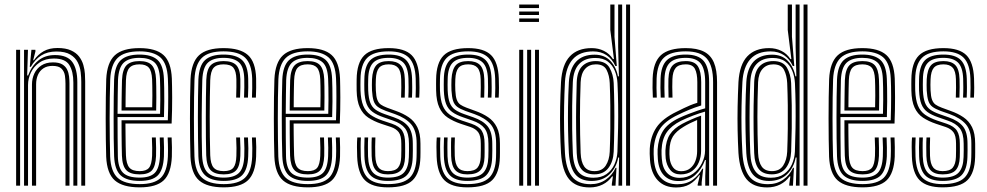

<svg xmlns="http://www.w3.org/2000/svg" viewBox="-20 -820 4361 848"><path d="M339 0V-458Q339 -477.5 336.4 -500.6Q333.8 -523.8 323.4 -544.6Q313 -565.5 290.6 -579Q268.2 -592.5 228.8 -592.5Q189.8 -592.5 162.2 -575.1Q134.8 -557.8 116.2 -525H111.5L118.8 -600H136.2L136.5 -593L126.5 -553.8H129.8Q147.8 -579.8 173 -593.9Q198.2 -608 233.8 -608Q270.2 -608 293.5 -597.4Q316.8 -586.8 329.6 -569.8Q342.5 -552.8 348.1 -532.9Q353.8 -513 355 -494.1Q356.2 -475.2 356.2 -461V0ZM51.2 0V-600H68.8V0ZM121.2 0V-446.5Q121.2 -473 131.6 -495.2Q142 -517.5 162.8 -531Q183.5 -544.5 214.2 -544.5Q240 -544.5 254.8 -535.8Q269.5 -527 276.4 -512.9Q283.2 -498.8 285 -482.6Q286.8 -466.5 286.8 -451.8V0H269.2V-450.8Q269.2 -467.5 266.8 -485.6Q264.2 -503.8 252.1 -516.4Q240 -529 211.8 -529Q187.8 -529 171.6 -518.2Q155.5 -507.5 147.5 -489.2Q139.5 -471 139.5 -447.8V0ZM86.2 0V-600H103.5L100 -486.8H104.2Q119.5 -528.5 149.5 -552.9Q179.5 -577.2 224 -576.8Q277.5 -576.5 299.5 -546Q321.5 -515.5 321.5 -457V0H304V-455Q304 -504 286.2 -532.8Q268.5 -561.5 218 -561.5Q180.2 -561.5 154.8 -544Q129.2 -526.5 116.5 -499.8Q103.8 -473 103.8 -445V0Z M597 7.5Q522.2 7.5 487.2 -23.1Q452.2 -53.8 449 -127.8Q448 -160.2 447.4 -204.4Q446.8 -248.5 446.8 -296.8Q446.8 -345 447.4 -390.4Q448 -435.8 449.2 -470.5Q452.8 -544 487.1 -575.8Q521.5 -607.5 596 -607.5Q667.8 -607.5 701.8 -577.2Q735.8 -547 739 -473.2Q739.5 -458.2 739.9 -436.8Q740.2 -415.2 740.4 -389.2Q740.5 -363.2 739.9 -334.1Q739.2 -305 738 -274.5H534Q534.2 -248.8 534.5 -223.9Q534.8 -199 535.1 -176.4Q535.5 -153.8 536.2 -134Q537.8 -96 551 -80.1Q564.2 -64.2 597 -64.2Q626.2 -64.2 638.1 -78.9Q650 -93.5 651.8 -132Q652.5 -146 652.2 -166.9Q652 -187.8 650.8 -212.8H668.2Q669.2 -187 669.5 -166.5Q669.8 -146 669.2 -131.2Q667.2 -85.5 651.1 -67.6Q635 -49.8 597 -49.8Q555.5 -49.8 537.9 -68.4Q520.2 -87 518.5 -132.2Q518 -151.8 517.5 -178.4Q517 -205 516.9 -234Q516.8 -263 516.8 -288.8H721.2Q722.2 -316.2 722.6 -342.9Q723 -369.5 723 -393.6Q723 -417.8 722.6 -437.9Q722.2 -458 721.5 -472.8Q718.5 -540.2 688 -566.8Q657.5 -593.2 596 -593.2Q529.2 -593.2 499.5 -564.1Q469.8 -535 466.8 -469.5Q465.5 -434 464.9 -388.9Q464.2 -343.8 464.2 -296.2Q464.2 -248.8 464.9 -205.1Q465.5 -161.5 466.5 -129.2Q469.2 -62.5 499.6 -34.6Q530 -6.8 597 -6.8Q661.8 -6.8 690.1 -34.5Q718.5 -62.2 721.5 -128.8Q722 -139.8 722 -153.5Q722 -167.2 721.6 -182.5Q721.2 -197.8 720.5 -212.8H738Q739 -192.2 739.4 -169.4Q739.8 -146.5 739 -128Q735.8 -54.8 703.1 -23.6Q670.5 7.5 597 7.5ZM597 -21Q539 -21 512.8 -45.6Q486.5 -70.2 484 -130Q482.8 -164 482.2 -208.6Q481.8 -253.2 481.8 -300.9Q481.8 -348.5 482.4 -392.4Q483 -436.2 484 -468.2Q486.8 -529 513.2 -554Q539.8 -579 596 -579Q649.2 -579 675.4 -555.6Q701.5 -532.2 704 -472.2Q704.8 -456.2 705.2 -430.5Q705.8 -404.8 705.6 -372.2Q705.5 -339.8 704.2 -303H499.2Q499.2 -253 499.5 -214.1Q499.8 -175.2 500.5 -131.2Q501.2 -79.5 522.9 -57.5Q544.5 -35.5 597 -35.5Q642.5 -35.5 663.2 -55.9Q684 -76.2 686.5 -129.8Q687.2 -146 687 -167.2Q686.8 -188.5 685.5 -212.8H703Q704 -190 704.4 -168.4Q704.8 -146.8 704 -129.2Q701.2 -69.8 677.1 -45.4Q653 -21 597 -21ZM499.2 -317.5H687Q688 -349.5 688 -379.1Q688 -408.8 687.6 -432.8Q687.2 -456.8 686.5 -471.8Q684.2 -524.8 662.1 -544.6Q640 -564.5 596 -564.5Q548.8 -564.5 526.2 -542.9Q503.8 -521.2 501.2 -467.2Q500.5 -443.8 500 -402.1Q499.5 -360.5 499.2 -317.5ZM516.8 -331.8Q517 -351.8 517.1 -374.6Q517.2 -397.5 517.8 -421Q518.2 -444.5 518.8 -466.2Q520.8 -512.8 538.6 -531.5Q556.5 -550.2 596 -550.2Q634 -550.2 650.6 -532.1Q667.2 -514 669.2 -470.2Q669.8 -458.5 670.1 -437.8Q670.5 -417 670.5 -389.8Q670.5 -362.5 669.8 -331.8ZM534.5 -346.2H652.2Q653 -372.8 653 -397.2Q653 -421.8 652.6 -440.8Q652.2 -459.8 651.8 -469.8Q650 -506.8 637.2 -521.2Q624.5 -535.8 596 -535.8Q565 -535.8 551.4 -520.2Q537.8 -504.8 536.2 -465.5Q535.8 -448.2 535.4 -429.4Q535 -410.5 534.8 -389.9Q534.5 -369.2 534.5 -346.2Z M968.2 7.5Q894.5 7.5 859.5 -23Q824.5 -53.5 821.2 -127.8Q820.2 -160.2 819.6 -204.4Q819 -248.5 819 -296.8Q819 -345 819.6 -390.4Q820.2 -435.8 821.5 -470.5Q825 -544.2 859 -575.9Q893 -607.5 967.2 -607.5Q1040.5 -607.5 1074.8 -577.1Q1109 -546.8 1111.2 -473.8Q1111.5 -456 1111.4 -432.9Q1111.2 -409.8 1110.2 -388.8H1092.8Q1093.8 -408.5 1094 -431.1Q1094.2 -453.8 1093.8 -473Q1091.8 -537.5 1062.5 -565.4Q1033.2 -593.2 967.2 -593.2Q901 -593.2 871.5 -564.4Q842 -535.5 839 -469.5Q837.8 -433.8 837.1 -388.8Q836.5 -343.8 836.5 -296.1Q836.5 -248.5 837.1 -205.1Q837.8 -161.8 838.8 -129.2Q841.2 -64 871.8 -35.4Q902.2 -6.8 968.2 -6.8Q1033.2 -6.8 1062.1 -34.9Q1091 -63 1093.8 -128.5Q1094.5 -147 1094.4 -166.2Q1094.2 -185.5 1092.8 -212.8H1110.2Q1111.5 -190.2 1111.8 -170.6Q1112 -151 1111.2 -128Q1108.2 -55.5 1075.4 -24Q1042.5 7.5 968.2 7.5ZM968.2 -21Q911 -21 884.6 -47.1Q858.2 -73.2 856.2 -130Q855.2 -164 854.6 -208.6Q854 -253.2 854 -301Q854 -348.8 854.6 -392.6Q855.2 -436.5 856.2 -468.5Q859 -530.2 885.6 -554.6Q912.2 -579 967.2 -579Q1023.2 -579 1049 -554.9Q1074.8 -530.8 1076.2 -472.5Q1076.8 -455.5 1076.5 -433.9Q1076.2 -412.2 1075.2 -388.8H1057.8Q1059 -413.2 1059.1 -434.9Q1059.2 -456.5 1058.8 -472Q1057.5 -524.2 1035.4 -544.4Q1013.2 -564.5 967.2 -564.5Q921.8 -564.5 898.9 -543.9Q876 -523.2 873.5 -467.2Q872.8 -442.8 872 -401.9Q871.2 -361 870.9 -313.1Q870.5 -265.2 870.9 -218.2Q871.2 -171.2 872.5 -133.8Q875 -78.5 897.6 -57Q920.2 -35.5 968.2 -35.5Q1014 -35.5 1035.2 -56.1Q1056.5 -76.8 1058.8 -129.2Q1059.5 -146.5 1059.4 -165.4Q1059.2 -184.2 1057.8 -212.8H1075.2Q1076.8 -182.8 1076.9 -164.8Q1077 -146.8 1076.2 -129Q1073.8 -70.5 1049.2 -45.8Q1024.8 -21 968.2 -21ZM968.2 -49.8Q928.8 -49.8 910.6 -68.2Q892.5 -86.8 890.8 -134.2Q889.8 -167 889.4 -209.9Q889 -252.8 889 -299.1Q889 -345.5 889.5 -389Q890 -432.5 891 -466.2Q893 -514.8 911.4 -532.5Q929.8 -550.2 967.2 -550.2Q1006.2 -550.2 1023.4 -532.4Q1040.5 -514.5 1041.5 -470.5Q1041.8 -455.5 1041.6 -435.4Q1041.5 -415.2 1040.2 -388.8H1023Q1024 -414.8 1024.1 -435.1Q1024.2 -455.5 1024 -470Q1023.2 -505.8 1010.9 -520.8Q998.5 -535.8 967.2 -535.8Q936.8 -535.8 923.4 -520.5Q910 -505.2 908.5 -465.5Q907.5 -434.8 906.9 -393.1Q906.2 -351.5 906.2 -305.6Q906.2 -259.8 906.8 -215.2Q907.2 -170.8 908.5 -134.2Q910 -95.8 923.2 -80Q936.5 -64.2 968.2 -64.2Q999 -64.2 1011 -79.6Q1023 -95 1024 -131.5Q1024.5 -149.2 1024.5 -166.2Q1024.5 -183.2 1023 -212.8H1040.2Q1041.8 -185.5 1041.9 -165.9Q1042 -146.2 1041.5 -131.2Q1039.8 -86.5 1023.2 -68.1Q1006.8 -49.8 968.2 -49.8Z M1339.8 7.5Q1265 7.5 1230 -23.1Q1195 -53.8 1191.8 -127.8Q1190.8 -160.2 1190.1 -204.4Q1189.5 -248.5 1189.5 -296.8Q1189.5 -345 1190.1 -390.4Q1190.8 -435.8 1192 -470.5Q1195.5 -544 1229.9 -575.8Q1264.2 -607.5 1338.8 -607.5Q1410.5 -607.5 1444.5 -577.2Q1478.5 -547 1481.8 -473.2Q1482.2 -458.2 1482.6 -436.8Q1483 -415.2 1483.1 -389.2Q1483.2 -363.2 1482.6 -334.1Q1482 -305 1480.8 -274.5H1276.8Q1277 -248.8 1277.2 -223.9Q1277.5 -199 1277.9 -176.4Q1278.2 -153.8 1279 -134Q1280.5 -96 1293.8 -80.1Q1307 -64.2 1339.8 -64.2Q1369 -64.2 1380.9 -78.9Q1392.8 -93.5 1394.5 -132Q1395.2 -146 1395 -166.9Q1394.8 -187.8 1393.5 -212.8H1411Q1412 -187 1412.2 -166.5Q1412.5 -146 1412 -131.2Q1410 -85.5 1393.9 -67.6Q1377.8 -49.8 1339.8 -49.8Q1298.2 -49.8 1280.6 -68.4Q1263 -87 1261.2 -132.2Q1260.8 -151.8 1260.2 -178.4Q1259.8 -205 1259.6 -234Q1259.5 -263 1259.5 -288.8H1464Q1465 -316.2 1465.4 -342.9Q1465.8 -369.5 1465.8 -393.6Q1465.8 -417.8 1465.4 -437.9Q1465 -458 1464.2 -472.8Q1461.2 -540.2 1430.8 -566.8Q1400.2 -593.2 1338.8 -593.2Q1272 -593.2 1242.2 -564.1Q1212.5 -535 1209.5 -469.5Q1208.2 -434 1207.6 -388.9Q1207 -343.8 1207 -296.2Q1207 -248.8 1207.6 -205.1Q1208.2 -161.5 1209.2 -129.2Q1212 -62.5 1242.4 -34.6Q1272.8 -6.8 1339.8 -6.8Q1404.5 -6.8 1432.9 -34.5Q1461.2 -62.2 1464.2 -128.8Q1464.8 -139.8 1464.8 -153.5Q1464.8 -167.2 1464.4 -182.5Q1464 -197.8 1463.2 -212.8H1480.8Q1481.8 -192.2 1482.1 -169.4Q1482.5 -146.5 1481.8 -128Q1478.5 -54.8 1445.9 -23.6Q1413.2 7.5 1339.8 7.5ZM1339.8 -21Q1281.8 -21 1255.5 -45.6Q1229.2 -70.2 1226.8 -130Q1225.5 -164 1225 -208.6Q1224.5 -253.2 1224.5 -300.9Q1224.5 -348.5 1225.1 -392.4Q1225.8 -436.2 1226.8 -468.2Q1229.5 -529 1256 -554Q1282.5 -579 1338.8 -579Q1392 -579 1418.1 -555.6Q1444.2 -532.2 1446.8 -472.2Q1447.5 -456.2 1448 -430.5Q1448.5 -404.8 1448.4 -372.2Q1448.2 -339.8 1447 -303H1242Q1242 -253 1242.2 -214.1Q1242.5 -175.2 1243.2 -131.2Q1244 -79.5 1265.6 -57.5Q1287.2 -35.5 1339.8 -35.5Q1385.2 -35.5 1406 -55.9Q1426.8 -76.2 1429.2 -129.8Q1430 -146 1429.8 -167.2Q1429.5 -188.5 1428.2 -212.8H1445.8Q1446.8 -190 1447.1 -168.4Q1447.5 -146.8 1446.8 -129.2Q1444 -69.8 1419.9 -45.4Q1395.8 -21 1339.8 -21ZM1242 -317.5H1429.8Q1430.8 -349.5 1430.8 -379.1Q1430.8 -408.8 1430.4 -432.8Q1430 -456.8 1429.2 -471.8Q1427 -524.8 1404.9 -544.6Q1382.8 -564.5 1338.8 -564.5Q1291.5 -564.5 1269 -542.9Q1246.5 -521.2 1244 -467.2Q1243.2 -443.8 1242.8 -402.1Q1242.2 -360.5 1242 -317.5ZM1259.5 -331.8Q1259.8 -351.8 1259.9 -374.6Q1260 -397.5 1260.5 -421Q1261 -444.5 1261.5 -466.2Q1263.5 -512.8 1281.4 -531.5Q1299.2 -550.2 1338.8 -550.2Q1376.8 -550.2 1393.4 -532.1Q1410 -514 1412 -470.2Q1412.5 -458.5 1412.9 -437.8Q1413.2 -417 1413.2 -389.8Q1413.2 -362.5 1412.5 -331.8ZM1277.2 -346.2H1395Q1395.8 -372.8 1395.8 -397.2Q1395.8 -421.8 1395.4 -440.8Q1395 -459.8 1394.5 -469.8Q1392.8 -506.8 1380 -521.2Q1367.2 -535.8 1338.8 -535.8Q1307.8 -535.8 1294.1 -520.2Q1280.5 -504.8 1279 -465.5Q1278.5 -448.2 1278.1 -429.4Q1277.8 -410.5 1277.5 -389.9Q1277.2 -369.2 1277.2 -346.2Z M1693.2 7.5Q1623.5 7.5 1591.9 -23.9Q1560.2 -55.2 1557.5 -128Q1556.8 -148.5 1556.6 -170.9Q1556.5 -193.2 1558 -212.8H1574Q1572.8 -194.2 1572.8 -171.1Q1572.8 -148 1573.5 -128.8Q1575.8 -63.5 1603.6 -35.1Q1631.5 -6.8 1693.2 -6.8Q1760.8 -6.8 1789.5 -35Q1818.2 -63.2 1819.8 -126Q1820.2 -136.8 1820.2 -146.2Q1820.2 -155.8 1820.2 -165.2Q1820.2 -174.8 1820.2 -185.8Q1820.2 -243 1795.9 -271.1Q1771.5 -299.2 1724 -316.2L1684.2 -330.2Q1661 -338.8 1648.2 -348.4Q1635.5 -358 1630.1 -374.8Q1624.8 -391.5 1623 -420.5Q1622.5 -432.2 1622.5 -444.1Q1622.5 -456 1623 -469.8Q1625.5 -512.8 1641.8 -531.5Q1658 -550.2 1696.8 -550.2Q1732 -550.2 1749.2 -532.6Q1766.5 -515 1768 -470.5Q1768.5 -457.5 1768.5 -435.8Q1768.5 -414 1767.5 -388.8H1751.5Q1752.5 -413 1752.5 -433.5Q1752.5 -454 1752 -469.8Q1751 -505.8 1737.9 -520.8Q1724.8 -535.8 1696.8 -535.8Q1667 -535.8 1654.2 -520.5Q1641.5 -505.2 1640 -469.8Q1639.5 -456.2 1639.4 -445.6Q1639.2 -435 1640 -420.5Q1641.2 -393.8 1646.5 -379.5Q1651.8 -365.2 1662.1 -358Q1672.5 -350.8 1689.2 -344.5L1728.2 -330.2Q1760.8 -318.8 1785.1 -302.2Q1809.5 -285.8 1823.2 -258.4Q1837 -231 1837 -185.8Q1837 -174.8 1837.1 -165.1Q1837.2 -155.5 1837.1 -146.1Q1837 -136.8 1836.8 -125.8Q1835 -56.5 1803 -24.5Q1771 7.5 1693.2 7.5ZM1693.2 -21Q1638.5 -21 1615 -46.9Q1591.5 -72.8 1589.5 -129.5Q1589 -148.5 1588.9 -169.1Q1588.8 -189.8 1590 -212.8H1606Q1604.8 -189.5 1605 -167.8Q1605.2 -146 1605.5 -130Q1607.2 -79.5 1627.6 -57.5Q1648 -35.5 1693.2 -35.5Q1743.8 -35.5 1764.1 -57.8Q1784.5 -80 1785.8 -126.2Q1786.5 -142.5 1786.4 -155.9Q1786.2 -169.2 1786.2 -185.8Q1786.2 -231 1769.1 -253.1Q1752 -275.2 1715.5 -287.5L1674.5 -301.8Q1644 -312.2 1625.9 -325.5Q1607.8 -338.8 1599.2 -361Q1590.8 -383.2 1589.2 -420.5Q1588.8 -435.8 1588.9 -446.4Q1589 -457 1589.2 -469.8Q1590 -527.2 1614.4 -553.1Q1638.8 -579 1696.8 -579Q1750.2 -579 1774.1 -554.2Q1798 -529.5 1800 -472.2Q1800.5 -455.2 1800.6 -435Q1800.8 -414.8 1799.5 -388.8H1783.5Q1784.8 -415.5 1784.6 -435.5Q1784.5 -455.5 1784 -472.2Q1782.2 -523 1761.1 -543.8Q1740 -564.5 1696.8 -564.5Q1648.2 -564.5 1627.5 -542.2Q1606.8 -520 1606.2 -469.8Q1606 -456.2 1605.8 -445.9Q1605.5 -435.5 1606.2 -420.5Q1607.8 -385.8 1615.4 -366.2Q1623 -346.8 1638.5 -335.8Q1654 -324.8 1679.2 -316L1719.8 -301.8Q1762.5 -287 1782.9 -261.9Q1803.2 -236.8 1803.2 -185.8Q1803.2 -169.2 1803.4 -155.6Q1803.5 -142 1802.8 -126Q1801.2 -71.5 1776.9 -46.2Q1752.5 -21 1693.2 -21ZM1693.2 -49.8Q1657.2 -49.8 1640.1 -68.2Q1623 -86.8 1621.5 -131Q1621.2 -148 1621 -169.4Q1620.8 -190.8 1622 -212.8H1638Q1637 -194 1637 -172.5Q1637 -151 1637.5 -132Q1638.8 -95.8 1651.8 -80Q1664.8 -64.2 1693.2 -64.2Q1725.2 -64.2 1738 -79.6Q1750.8 -95 1752 -126.5Q1752.8 -142.5 1752.6 -155.9Q1752.5 -169.2 1752.5 -185.8Q1752.5 -221 1740.9 -236.2Q1729.2 -251.5 1707 -259L1664.2 -273.2Q1630.8 -284.5 1606.6 -300.5Q1582.5 -316.5 1569.4 -344.8Q1556.2 -373 1555.2 -420.2Q1554.8 -436.5 1555 -448.5Q1555.2 -460.5 1555.2 -470Q1556.2 -543 1588.6 -575.2Q1621 -607.5 1696.8 -607.5Q1766.5 -607.5 1797.9 -576.6Q1829.2 -545.8 1832 -473.8Q1832.8 -455.8 1832.8 -432.9Q1832.8 -410 1831.5 -388.8H1815.5Q1816.5 -408.2 1816.6 -431.2Q1816.8 -454.2 1816 -472.8Q1813.8 -537.2 1786 -565.2Q1758.2 -593.2 1696.8 -593.2Q1630 -593.2 1601.5 -564.1Q1573 -535 1572.2 -470Q1572 -456.5 1571.9 -445.9Q1571.8 -435.2 1572.2 -420.2Q1574 -378.5 1584.2 -353.5Q1594.5 -328.5 1615.4 -313.6Q1636.2 -298.8 1669.2 -287.5L1711.2 -273.5Q1744.5 -262 1756.9 -242.1Q1769.2 -222.2 1769.2 -185.8Q1769.2 -176.2 1769.4 -166.9Q1769.5 -157.5 1769.4 -147.6Q1769.2 -137.8 1769 -126.2Q1767.8 -86.8 1750.8 -68.2Q1733.8 -49.8 1693.2 -49.8Z M2044.2 7.5Q1974.5 7.5 1942.9 -23.9Q1911.2 -55.2 1908.5 -128Q1907.8 -148.5 1907.6 -170.9Q1907.5 -193.2 1909 -212.8H1925Q1923.8 -194.2 1923.8 -171.1Q1923.8 -148 1924.5 -128.8Q1926.8 -63.5 1954.6 -35.1Q1982.5 -6.8 2044.2 -6.8Q2111.8 -6.8 2140.5 -35Q2169.2 -63.2 2170.8 -126Q2171.2 -136.8 2171.2 -146.2Q2171.2 -155.8 2171.2 -165.2Q2171.2 -174.8 2171.2 -185.8Q2171.2 -243 2146.9 -271.1Q2122.5 -299.2 2075 -316.2L2035.2 -330.2Q2012 -338.8 1999.2 -348.4Q1986.5 -358 1981.1 -374.8Q1975.8 -391.5 1974 -420.5Q1973.5 -432.2 1973.5 -444.1Q1973.5 -456 1974 -469.8Q1976.5 -512.8 1992.8 -531.5Q2009 -550.2 2047.8 -550.2Q2083 -550.2 2100.2 -532.6Q2117.5 -515 2119 -470.5Q2119.5 -457.5 2119.5 -435.8Q2119.5 -414 2118.5 -388.8H2102.5Q2103.5 -413 2103.5 -433.5Q2103.5 -454 2103 -469.8Q2102 -505.8 2088.9 -520.8Q2075.8 -535.8 2047.8 -535.8Q2018 -535.8 2005.2 -520.5Q1992.5 -505.2 1991 -469.8Q1990.5 -456.2 1990.4 -445.6Q1990.2 -435 1991 -420.5Q1992.2 -393.8 1997.5 -379.5Q2002.8 -365.2 2013.1 -358Q2023.5 -350.8 2040.2 -344.5L2079.2 -330.2Q2111.8 -318.8 2136.1 -302.2Q2160.5 -285.8 2174.2 -258.4Q2188 -231 2188 -185.8Q2188 -174.8 2188.1 -165.1Q2188.2 -155.5 2188.1 -146.1Q2188 -136.8 2187.8 -125.8Q2186 -56.5 2154 -24.5Q2122 7.5 2044.2 7.5ZM2044.2 -21Q1989.5 -21 1966 -46.9Q1942.5 -72.8 1940.5 -129.5Q1940 -148.5 1939.9 -169.1Q1939.8 -189.8 1941 -212.8H1957Q1955.8 -189.5 1956 -167.8Q1956.2 -146 1956.5 -130Q1958.2 -79.5 1978.6 -57.5Q1999 -35.5 2044.2 -35.5Q2094.8 -35.5 2115.1 -57.8Q2135.5 -80 2136.8 -126.2Q2137.5 -142.5 2137.4 -155.9Q2137.2 -169.2 2137.2 -185.8Q2137.2 -231 2120.1 -253.1Q2103 -275.2 2066.5 -287.5L2025.5 -301.8Q1995 -312.2 1976.9 -325.5Q1958.8 -338.8 1950.2 -361Q1941.8 -383.2 1940.2 -420.5Q1939.8 -435.8 1939.9 -446.4Q1940 -457 1940.2 -469.8Q1941 -527.2 1965.4 -553.1Q1989.8 -579 2047.8 -579Q2101.2 -579 2125.1 -554.2Q2149 -529.5 2151 -472.2Q2151.5 -455.2 2151.6 -435Q2151.8 -414.8 2150.5 -388.8H2134.5Q2135.8 -415.5 2135.6 -435.5Q2135.5 -455.5 2135 -472.2Q2133.2 -523 2112.1 -543.8Q2091 -564.5 2047.8 -564.5Q1999.2 -564.5 1978.5 -542.2Q1957.8 -520 1957.2 -469.8Q1957 -456.2 1956.8 -445.9Q1956.5 -435.5 1957.2 -420.5Q1958.8 -385.8 1966.4 -366.2Q1974 -346.8 1989.5 -335.8Q2005 -324.8 2030.2 -316L2070.8 -301.8Q2113.5 -287 2133.9 -261.9Q2154.2 -236.8 2154.2 -185.8Q2154.2 -169.2 2154.4 -155.6Q2154.5 -142 2153.8 -126Q2152.2 -71.5 2127.9 -46.2Q2103.5 -21 2044.2 -21ZM2044.2 -49.8Q2008.2 -49.8 1991.1 -68.2Q1974 -86.8 1972.5 -131Q1972.2 -148 1972 -169.4Q1971.8 -190.8 1973 -212.8H1989Q1988 -194 1988 -172.5Q1988 -151 1988.5 -132Q1989.8 -95.8 2002.8 -80Q2015.8 -64.2 2044.2 -64.2Q2076.2 -64.2 2089 -79.6Q2101.8 -95 2103 -126.5Q2103.8 -142.5 2103.6 -155.9Q2103.5 -169.2 2103.5 -185.8Q2103.5 -221 2091.9 -236.2Q2080.2 -251.5 2058 -259L2015.2 -273.2Q1981.8 -284.5 1957.6 -300.5Q1933.5 -316.5 1920.4 -344.8Q1907.2 -373 1906.2 -420.2Q1905.8 -436.5 1906 -448.5Q1906.2 -460.5 1906.2 -470Q1907.2 -543 1939.6 -575.2Q1972 -607.5 2047.8 -607.5Q2117.5 -607.5 2148.9 -576.6Q2180.2 -545.8 2183 -473.8Q2183.8 -455.8 2183.8 -432.9Q2183.8 -410 2182.5 -388.8H2166.5Q2167.5 -408.2 2167.6 -431.2Q2167.8 -454.2 2167 -472.8Q2164.8 -537.2 2137 -565.2Q2109.2 -593.2 2047.8 -593.2Q1981 -593.2 1952.5 -564.1Q1924 -535 1923.2 -470Q1923 -456.5 1922.9 -445.9Q1922.8 -435.2 1923.2 -420.2Q1925 -378.5 1935.2 -353.5Q1945.5 -328.5 1966.4 -313.6Q1987.2 -298.8 2020.2 -287.5L2062.2 -273.5Q2095.5 -262 2107.9 -242.1Q2120.2 -222.2 2120.2 -185.8Q2120.2 -176.2 2120.4 -166.9Q2120.5 -157.5 2120.4 -147.6Q2120.2 -137.8 2120 -126.2Q2118.8 -86.8 2101.8 -68.2Q2084.8 -49.8 2044.2 -49.8Z M2273.2 -784.5V-800H2360.5V-784.5ZM2273.2 -723V-738.5H2360.5V-723ZM2273.2 -753.8V-769.2H2360.5V-753.8ZM2343 0V-600H2360.5V0ZM2273.2 0V-600H2290.8V0ZM2308.2 0V-600H2325.8V0Z M2762.8 0H2745.2V-800H2762.8ZM2727.8 0H2711.5L2714.5 -124.2L2710.5 -124.5Q2702 -78.5 2671.5 -49.6Q2641 -20.8 2592.8 -20.8Q2545 -20.8 2520.9 -50.2Q2496.8 -79.8 2492.5 -144Q2490 -193.2 2489 -243.9Q2488 -294.5 2488.8 -347.5Q2489.5 -400.5 2492.5 -457.2Q2496 -516.5 2524.4 -547.5Q2552.8 -578.5 2606.2 -578.5Q2650 -578.5 2676 -550.8Q2702 -523 2709.2 -483H2713.5L2710.2 -612V-800H2727.8ZM2601 -35Q2636 -35 2658.9 -51.2Q2681.8 -67.5 2693.6 -93.6Q2705.5 -119.8 2707 -149.8Q2709 -203.2 2709.9 -254.9Q2710.8 -306.5 2710.1 -356.2Q2709.5 -406 2707.2 -452.8Q2705.8 -481.5 2695.6 -506.9Q2685.5 -532.2 2664.6 -548.1Q2643.8 -564 2609 -564Q2563 -564 2537.8 -537.2Q2512.5 -510.5 2510 -457.2Q2507.8 -401.2 2507.1 -351.1Q2506.5 -301 2507.1 -250.8Q2507.8 -200.5 2510 -144.2Q2512.2 -89.5 2533.4 -62.2Q2554.5 -35 2601 -35ZM2605.2 -50Q2566.2 -50 2547.6 -73.2Q2529 -96.5 2527.2 -144.2Q2525.2 -198.5 2524.6 -250.8Q2524 -303 2524.8 -354.4Q2525.5 -405.8 2527.2 -457Q2529 -504.8 2551.2 -527.5Q2573.5 -550.2 2611.5 -550.2Q2655.2 -550.2 2672 -520.9Q2688.8 -491.5 2690.5 -453.2Q2692.5 -404.5 2693.1 -354.8Q2693.8 -305 2693.1 -253.9Q2692.5 -202.8 2690.5 -150Q2688.5 -106 2667.1 -78Q2645.8 -50 2605.2 -50ZM2605.5 -64.2Q2639.5 -64.2 2655.4 -88.8Q2671.2 -113.2 2673 -150Q2675 -200.5 2675.6 -252Q2676.2 -303.5 2675.6 -354.2Q2675 -405 2673 -453.2Q2671.5 -486.8 2659.1 -511.2Q2646.8 -535.8 2611.8 -535.8Q2582 -535.8 2564.1 -515.6Q2546.2 -495.5 2544.5 -457.2Q2541.5 -378.8 2541.5 -303.6Q2541.5 -228.5 2544.5 -144.2Q2546.2 -104.2 2560.6 -84.2Q2575 -64.2 2605.5 -64.2ZM2584.5 7.8Q2523.2 7.8 2493.1 -29Q2463 -65.8 2457.8 -144Q2455 -193.8 2454 -244.8Q2453 -295.8 2454 -348.8Q2455 -401.8 2457.8 -457.5Q2462.5 -534.8 2496.8 -571.1Q2531 -607.5 2593.2 -607.5Q2623 -607.5 2647.5 -595.2Q2672 -583 2687.2 -559.2H2691.5L2675.5 -687.8V-800H2694V-657.8L2704.2 -528.5H2697.8Q2684.2 -559.2 2659.2 -576.1Q2634.2 -593 2599.5 -593Q2540.8 -593 2510 -558.6Q2479.2 -524.2 2475.2 -457.8Q2472.5 -404.2 2471.5 -352.6Q2470.5 -301 2471.4 -249.4Q2472.2 -197.8 2475.2 -144.5Q2479.5 -75.2 2505.6 -40.9Q2531.8 -6.5 2588.2 -6.5Q2626.8 -6.5 2655.6 -26.6Q2684.5 -46.8 2698.8 -78.8H2702.8L2698.5 0H2682.2V-7.2L2687 -41H2683.5Q2667.5 -18 2641.9 -5.1Q2616.2 7.8 2584.5 7.8Z M3129.5 0V-457Q3129.5 -530 3101.5 -561.6Q3073.5 -593.2 3009 -593.2Q2942.2 -593.2 2912.4 -565.4Q2882.5 -537.5 2880 -473Q2879.2 -454 2879.5 -432Q2879.8 -410 2880.8 -388.8H2863.5Q2862.2 -411 2862 -431.8Q2861.8 -452.5 2862.5 -473.8Q2865 -545.5 2899.2 -576.5Q2933.5 -607.5 3009 -607.5Q3058.2 -607.5 3088.6 -592.2Q3119 -577 3133 -544Q3147 -511 3147 -457V0ZM2981.8 -34.5Q3016 -34.5 3041.1 -52.9Q3066.2 -71.2 3080.1 -99.2Q3094 -127.2 3094 -155.2V-327Q3070.5 -320.5 3042 -309.8Q3013.5 -299 2987.2 -286.2Q2945.5 -265.2 2924.8 -235.6Q2904 -206 2901.8 -157Q2901.2 -146.8 2901.9 -137.4Q2902.5 -128 2903 -118.5Q2905.8 -77.2 2926.5 -55.9Q2947.2 -34.5 2981.8 -34.5ZM2985.8 -49.8Q2956.2 -49.8 2940.1 -69.6Q2924 -89.5 2920.2 -119.8Q2919.5 -130 2919.1 -139.4Q2918.8 -148.8 2919 -155.8Q2921.2 -199.5 2938.8 -226.4Q2956.2 -253.2 2993.2 -273Q3011 -282.5 3033.1 -292.2Q3055.2 -302 3076.5 -309.2V-153.5Q3076.5 -127.2 3066.6 -103.4Q3056.8 -79.5 3036.6 -64.6Q3016.5 -49.8 2985.8 -49.8ZM2988.2 -63.8Q3012.2 -63.8 3028 -76.4Q3043.8 -89 3051.4 -109.1Q3059 -129.2 3059 -152.2V-290Q3042.2 -283 3027.4 -275.6Q3012.5 -268.2 2999 -259.8Q2966.8 -240.5 2952.2 -217.5Q2937.8 -194.5 2936.8 -155.8Q2936.5 -147.8 2936.6 -139.1Q2936.8 -130.5 2937.8 -121.5Q2940 -97.8 2952.5 -80.8Q2965 -63.8 2988.2 -63.8ZM2966 8Q2914.8 8 2884.9 -23.9Q2855 -55.8 2850.8 -114.2Q2849.8 -127.8 2849.5 -141.1Q2849.2 -154.5 2849.8 -163.2Q2853.2 -218.5 2879.6 -257.5Q2906 -296.5 2968.8 -326.8Q2986.5 -335.5 3000.5 -342.4Q3014.5 -349.2 3028.5 -355Q3042.5 -360.8 3059.8 -366V-457.2Q3059.8 -496 3049.2 -515.9Q3038.8 -535.8 3009 -535.8Q2977.5 -535.8 2964.2 -520Q2951 -504.2 2949.8 -470Q2949.2 -456.8 2949.2 -435.9Q2949.2 -415 2950.2 -388.8H2932.8Q2931.8 -417 2931.9 -436.4Q2932 -455.8 2932.2 -471.5Q2933.8 -514.5 2952.2 -532.4Q2970.8 -550.2 3009 -550.2Q3047.8 -550.2 3062.4 -527.1Q3077 -504 3077 -457.2V-354.2Q3047.8 -345.2 3023.1 -334.9Q2998.5 -324.5 2974.8 -313Q2917 -285.8 2893.8 -249.4Q2870.5 -213 2867.2 -161.8Q2866.8 -151 2867 -139.6Q2867.2 -128.2 2868.2 -115.8Q2872 -62.5 2898.8 -34.4Q2925.5 -6.2 2971.2 -6.2Q3011.8 -6.2 3039 -25.8Q3066.2 -45.2 3082 -75H3085.8L3079 -14.5V0H3061.5L3061.2 -4.2L3071.2 -46.2H3068Q3049.8 -20 3025.6 -6Q3001.5 8 2966 8ZM3094.8 0V-42L3097.5 -113.2H3093.8Q3079.2 -73 3050.2 -46.6Q3021.2 -20.2 2976 -20.5Q2936.8 -20.5 2912.9 -45Q2889 -69.5 2885.5 -117Q2884.8 -129 2884.4 -139.8Q2884 -150.5 2884.5 -160.2Q2887.5 -207.8 2908.2 -241.5Q2929 -275.2 2981 -299.8Q3000.5 -308.8 3020.9 -316.6Q3041.2 -324.5 3060.2 -331Q3079.2 -337.5 3094.5 -341.5V-457Q3094.5 -514.8 3074.8 -539.6Q3055 -564.5 3009 -564.5Q2960.5 -564.5 2938.5 -543Q2916.5 -521.5 2914.8 -472Q2914.2 -453 2914.4 -431.4Q2914.5 -409.8 2915.5 -388.8H2898.2Q2897 -410.8 2896.9 -432.5Q2896.8 -454.2 2897.5 -472.5Q2899.5 -529.5 2925.4 -554.2Q2951.2 -579 3009 -579Q3064.2 -579 3088.1 -550.6Q3112 -522.2 3112 -457V0Z M3546.5 0H3529V-800H3546.5ZM3511.5 0H3495.2L3498.2 -124.2L3494.2 -124.5Q3485.8 -78.5 3455.2 -49.6Q3424.8 -20.8 3376.5 -20.8Q3328.8 -20.8 3304.6 -50.2Q3280.5 -79.8 3276.2 -144Q3273.8 -193.2 3272.8 -243.9Q3271.8 -294.5 3272.5 -347.5Q3273.2 -400.5 3276.2 -457.2Q3279.8 -516.5 3308.1 -547.5Q3336.5 -578.5 3390 -578.5Q3433.8 -578.5 3459.8 -550.8Q3485.8 -523 3493 -483H3497.2L3494 -612V-800H3511.5ZM3384.8 -35Q3419.8 -35 3442.6 -51.2Q3465.5 -67.5 3477.4 -93.6Q3489.2 -119.8 3490.8 -149.8Q3492.8 -203.2 3493.6 -254.9Q3494.5 -306.5 3493.9 -356.2Q3493.2 -406 3491 -452.8Q3489.5 -481.5 3479.4 -506.9Q3469.2 -532.2 3448.4 -548.1Q3427.5 -564 3392.8 -564Q3346.8 -564 3321.5 -537.2Q3296.2 -510.5 3293.8 -457.2Q3291.5 -401.2 3290.9 -351.1Q3290.2 -301 3290.9 -250.8Q3291.5 -200.5 3293.8 -144.2Q3296 -89.5 3317.1 -62.2Q3338.2 -35 3384.8 -35ZM3389 -50Q3350 -50 3331.4 -73.2Q3312.8 -96.5 3311 -144.2Q3309 -198.5 3308.4 -250.8Q3307.8 -303 3308.5 -354.4Q3309.2 -405.8 3311 -457Q3312.8 -504.8 3335 -527.5Q3357.2 -550.2 3395.2 -550.2Q3439 -550.2 3455.8 -520.9Q3472.5 -491.5 3474.2 -453.2Q3476.2 -404.5 3476.9 -354.8Q3477.5 -305 3476.9 -253.9Q3476.2 -202.8 3474.2 -150Q3472.2 -106 3450.9 -78Q3429.5 -50 3389 -50ZM3389.2 -64.2Q3423.2 -64.2 3439.1 -88.8Q3455 -113.2 3456.8 -150Q3458.8 -200.5 3459.4 -252Q3460 -303.5 3459.4 -354.2Q3458.8 -405 3456.8 -453.2Q3455.2 -486.8 3442.9 -511.2Q3430.5 -535.8 3395.5 -535.8Q3365.8 -535.8 3347.9 -515.6Q3330 -495.5 3328.2 -457.2Q3325.2 -378.8 3325.2 -303.6Q3325.2 -228.5 3328.2 -144.2Q3330 -104.2 3344.4 -84.2Q3358.8 -64.2 3389.2 -64.2ZM3368.2 7.8Q3307 7.8 3276.9 -29Q3246.8 -65.8 3241.5 -144Q3238.8 -193.8 3237.8 -244.8Q3236.8 -295.8 3237.8 -348.8Q3238.8 -401.8 3241.5 -457.5Q3246.2 -534.8 3280.5 -571.1Q3314.8 -607.5 3377 -607.5Q3406.8 -607.5 3431.2 -595.2Q3455.8 -583 3471 -559.2H3475.2L3459.2 -687.8V-800H3477.8V-657.8L3488 -528.5H3481.5Q3468 -559.2 3443 -576.1Q3418 -593 3383.2 -593Q3324.5 -593 3293.8 -558.6Q3263 -524.2 3259 -457.8Q3256.2 -404.2 3255.2 -352.6Q3254.2 -301 3255.1 -249.4Q3256 -197.8 3259 -144.5Q3263.2 -75.2 3289.4 -40.9Q3315.5 -6.5 3372 -6.5Q3410.5 -6.5 3439.4 -26.6Q3468.2 -46.8 3482.5 -78.8H3486.5L3482.2 0H3466V-7.2L3470.8 -41H3467.2Q3451.2 -18 3425.6 -5.1Q3400 7.8 3368.2 7.8Z M3789.8 7.5Q3715 7.5 3680 -23.1Q3645 -53.8 3641.8 -127.8Q3640.8 -160.2 3640.1 -204.4Q3639.5 -248.5 3639.5 -296.8Q3639.5 -345 3640.1 -390.4Q3640.8 -435.8 3642 -470.5Q3645.5 -544 3679.9 -575.8Q3714.2 -607.5 3788.8 -607.5Q3860.5 -607.5 3894.5 -577.2Q3928.5 -547 3931.8 -473.2Q3932.2 -458.2 3932.6 -436.8Q3933 -415.2 3933.1 -389.2Q3933.2 -363.2 3932.6 -334.1Q3932 -305 3930.8 -274.5H3726.8Q3727 -248.8 3727.2 -223.9Q3727.5 -199 3727.9 -176.4Q3728.2 -153.8 3729 -134Q3730.5 -96 3743.8 -80.1Q3757 -64.2 3789.8 -64.2Q3819 -64.2 3830.9 -78.9Q3842.8 -93.5 3844.5 -132Q3845.2 -146 3845 -166.9Q3844.8 -187.8 3843.5 -212.8H3861Q3862 -187 3862.2 -166.5Q3862.5 -146 3862 -131.2Q3860 -85.5 3843.9 -67.6Q3827.8 -49.8 3789.8 -49.8Q3748.2 -49.8 3730.6 -68.4Q3713 -87 3711.2 -132.2Q3710.8 -151.8 3710.2 -178.4Q3709.8 -205 3709.6 -234Q3709.5 -263 3709.5 -288.8H3914Q3915 -316.2 3915.4 -342.9Q3915.8 -369.5 3915.8 -393.6Q3915.8 -417.8 3915.4 -437.9Q3915 -458 3914.2 -472.8Q3911.2 -540.2 3880.8 -566.8Q3850.2 -593.2 3788.8 -593.2Q3722 -593.2 3692.2 -564.1Q3662.5 -535 3659.5 -469.5Q3658.2 -434 3657.6 -388.9Q3657 -343.8 3657 -296.2Q3657 -248.8 3657.6 -205.1Q3658.2 -161.5 3659.2 -129.2Q3662 -62.5 3692.4 -34.6Q3722.8 -6.8 3789.8 -6.8Q3854.5 -6.8 3882.9 -34.5Q3911.2 -62.2 3914.2 -128.8Q3914.8 -139.8 3914.8 -153.5Q3914.8 -167.2 3914.4 -182.5Q3914 -197.8 3913.2 -212.8H3930.8Q3931.8 -192.2 3932.1 -169.4Q3932.5 -146.5 3931.8 -128Q3928.5 -54.8 3895.9 -23.6Q3863.2 7.5 3789.8 7.5ZM3789.8 -21Q3731.8 -21 3705.5 -45.6Q3679.2 -70.2 3676.8 -130Q3675.5 -164 3675 -208.6Q3674.5 -253.2 3674.5 -300.9Q3674.5 -348.5 3675.1 -392.4Q3675.8 -436.2 3676.8 -468.2Q3679.5 -529 3706 -554Q3732.5 -579 3788.8 -579Q3842 -579 3868.1 -555.6Q3894.2 -532.2 3896.8 -472.2Q3897.5 -456.2 3898 -430.5Q3898.5 -404.8 3898.4 -372.2Q3898.2 -339.8 3897 -303H3692Q3692 -253 3692.2 -214.1Q3692.5 -175.2 3693.2 -131.2Q3694 -79.5 3715.6 -57.5Q3737.2 -35.5 3789.8 -35.5Q3835.2 -35.5 3856 -55.9Q3876.8 -76.2 3879.2 -129.8Q3880 -146 3879.8 -167.2Q3879.5 -188.5 3878.2 -212.8H3895.8Q3896.8 -190 3897.1 -168.4Q3897.5 -146.8 3896.8 -129.2Q3894 -69.8 3869.9 -45.4Q3845.8 -21 3789.8 -21ZM3692 -317.5H3879.8Q3880.8 -349.5 3880.8 -379.1Q3880.8 -408.8 3880.4 -432.8Q3880 -456.8 3879.2 -471.8Q3877 -524.8 3854.9 -544.6Q3832.8 -564.5 3788.8 -564.5Q3741.5 -564.5 3719 -542.9Q3696.5 -521.2 3694 -467.2Q3693.2 -443.8 3692.8 -402.1Q3692.2 -360.5 3692 -317.5ZM3709.5 -331.8Q3709.8 -351.8 3709.9 -374.6Q3710 -397.5 3710.5 -421Q3711 -444.5 3711.5 -466.2Q3713.5 -512.8 3731.4 -531.5Q3749.2 -550.2 3788.8 -550.2Q3826.8 -550.2 3843.4 -532.1Q3860 -514 3862 -470.2Q3862.5 -458.5 3862.9 -437.8Q3863.2 -417 3863.2 -389.8Q3863.2 -362.5 3862.5 -331.8ZM3727.2 -346.2H3845Q3845.8 -372.8 3845.8 -397.2Q3845.8 -421.8 3845.4 -440.8Q3845 -459.8 3844.5 -469.8Q3842.8 -506.8 3830 -521.2Q3817.2 -535.8 3788.8 -535.8Q3757.8 -535.8 3744.1 -520.2Q3730.5 -504.8 3729 -465.5Q3728.5 -448.2 3728.1 -429.4Q3727.8 -410.5 3727.5 -389.9Q3727.2 -369.2 3727.2 -346.2Z M4143.2 7.5Q4073.5 7.5 4041.9 -23.9Q4010.2 -55.2 4007.5 -128Q4006.8 -148.5 4006.6 -170.9Q4006.5 -193.2 4008 -212.8H4024Q4022.8 -194.2 4022.8 -171.1Q4022.8 -148 4023.5 -128.8Q4025.8 -63.5 4053.6 -35.1Q4081.5 -6.8 4143.2 -6.8Q4210.8 -6.8 4239.5 -35Q4268.2 -63.2 4269.8 -126Q4270.2 -136.8 4270.2 -146.2Q4270.2 -155.8 4270.2 -165.2Q4270.2 -174.8 4270.2 -185.8Q4270.2 -243 4245.9 -271.1Q4221.5 -299.2 4174 -316.2L4134.2 -330.2Q4111 -338.8 4098.2 -348.4Q4085.5 -358 4080.1 -374.8Q4074.8 -391.5 4073 -420.5Q4072.5 -432.2 4072.5 -444.1Q4072.5 -456 4073 -469.8Q4075.5 -512.8 4091.8 -531.5Q4108 -550.2 4146.8 -550.2Q4182 -550.2 4199.2 -532.6Q4216.5 -515 4218 -470.5Q4218.5 -457.5 4218.5 -435.8Q4218.5 -414 4217.5 -388.8H4201.5Q4202.5 -413 4202.5 -433.5Q4202.5 -454 4202 -469.8Q4201 -505.8 4187.9 -520.8Q4174.8 -535.8 4146.8 -535.8Q4117 -535.8 4104.2 -520.5Q4091.5 -505.2 4090 -469.8Q4089.5 -456.2 4089.4 -445.6Q4089.2 -435 4090 -420.5Q4091.2 -393.8 4096.5 -379.5Q4101.8 -365.2 4112.1 -358Q4122.5 -350.8 4139.2 -344.5L4178.2 -330.2Q4210.8 -318.8 4235.1 -302.2Q4259.5 -285.8 4273.2 -258.4Q4287 -231 4287 -185.8Q4287 -174.8 4287.1 -165.1Q4287.2 -155.5 4287.1 -146.1Q4287 -136.8 4286.8 -125.8Q4285 -56.5 4253 -24.5Q4221 7.5 4143.2 7.5ZM4143.2 -21Q4088.5 -21 4065 -46.9Q4041.5 -72.8 4039.5 -129.5Q4039 -148.5 4038.9 -169.1Q4038.8 -189.8 4040 -212.8H4056Q4054.8 -189.5 4055 -167.8Q4055.2 -146 4055.5 -130Q4057.2 -79.5 4077.6 -57.5Q4098 -35.5 4143.2 -35.5Q4193.8 -35.5 4214.1 -57.8Q4234.5 -80 4235.8 -126.2Q4236.5 -142.5 4236.4 -155.9Q4236.2 -169.2 4236.2 -185.8Q4236.2 -231 4219.1 -253.1Q4202 -275.2 4165.5 -287.5L4124.5 -301.8Q4094 -312.2 4075.9 -325.5Q4057.8 -338.8 4049.2 -361Q4040.8 -383.2 4039.2 -420.5Q4038.8 -435.8 4038.9 -446.4Q4039 -457 4039.2 -469.8Q4040 -527.2 4064.4 -553.1Q4088.8 -579 4146.8 -579Q4200.2 -579 4224.1 -554.2Q4248 -529.5 4250 -472.2Q4250.5 -455.2 4250.6 -435Q4250.8 -414.8 4249.5 -388.8H4233.5Q4234.8 -415.5 4234.6 -435.5Q4234.5 -455.5 4234 -472.2Q4232.2 -523 4211.1 -543.8Q4190 -564.5 4146.8 -564.5Q4098.2 -564.5 4077.5 -542.2Q4056.8 -520 4056.2 -469.8Q4056 -456.2 4055.8 -445.9Q4055.5 -435.5 4056.2 -420.5Q4057.8 -385.8 4065.4 -366.2Q4073 -346.8 4088.5 -335.8Q4104 -324.8 4129.2 -316L4169.8 -301.8Q4212.5 -287 4232.9 -261.9Q4253.2 -236.8 4253.2 -185.8Q4253.2 -169.2 4253.4 -155.6Q4253.5 -142 4252.8 -126Q4251.2 -71.5 4226.9 -46.2Q4202.5 -21 4143.2 -21ZM4143.2 -49.8Q4107.2 -49.8 4090.1 -68.2Q4073 -86.8 4071.5 -131Q4071.2 -148 4071 -169.4Q4070.8 -190.8 4072 -212.8H4088Q4087 -194 4087 -172.5Q4087 -151 4087.5 -132Q4088.8 -95.8 4101.8 -80Q4114.8 -64.2 4143.2 -64.2Q4175.2 -64.2 4188 -79.6Q4200.8 -95 4202 -126.5Q4202.8 -142.5 4202.6 -155.9Q4202.5 -169.2 4202.5 -185.8Q4202.5 -221 4190.9 -236.2Q4179.2 -251.5 4157 -259L4114.2 -273.2Q4080.8 -284.5 4056.6 -300.5Q4032.5 -316.5 4019.4 -344.8Q4006.2 -373 4005.2 -420.2Q4004.8 -436.5 4005 -448.5Q4005.2 -460.5 4005.2 -470Q4006.2 -543 4038.6 -575.2Q4071 -607.5 4146.8 -607.5Q4216.5 -607.5 4247.9 -576.6Q4279.2 -545.8 4282 -473.8Q4282.8 -455.8 4282.8 -432.9Q4282.8 -410 4281.5 -388.8H4265.5Q4266.5 -408.2 4266.6 -431.2Q4266.8 -454.2 4266 -472.8Q4263.8 -537.2 4236 -565.2Q4208.2 -593.2 4146.8 -593.2Q4080 -593.2 4051.5 -564.1Q4023 -535 4022.2 -470Q4022 -456.5 4021.9 -445.9Q4021.8 -435.2 4022.2 -420.2Q4024 -378.5 4034.2 -353.5Q4044.5 -328.5 4065.4 -313.6Q4086.2 -298.8 4119.2 -287.5L4161.2 -273.5Q4194.5 -262 4206.9 -242.1Q4219.2 -222.2 4219.2 -185.8Q4219.2 -176.2 4219.4 -166.9Q4219.5 -157.5 4219.4 -147.6Q4219.2 -137.8 4219 -126.2Q4217.8 -86.8 4200.8 -68.2Q4183.8 -49.8 4143.2 -49.8Z"/></svg>

Font: Big Shoulders Inline Display Thin SemiBold
Style: Regular
Weight: 600
Version: Version 2.002